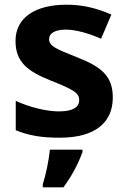

<svg xmlns="http://www.w3.org/2000/svg" viewBox="-20 -576 542 817"><path d="M460 -161C460 -254 409 -292 311 -331C215 -369 189 -380 189 -410C189 -435 215 -450 261 -450C302 -450 359 -434 410 -411L454 -514C392 -541 333 -556 263 -556C133 -556 46 -503 46 -402C46 -312 97 -273 194 -234C292 -195 317 -181 317 -150C317 -120 291 -102 230 -102C180 -102 106 -119 47 -147V-22C102 1 157 10 234 10C388 10 460 -57 460 -161ZM331 71V61H192C189 101 175 169 162 208V221H250C287 171 314 118 331 71Z"/></svg>

Font: Noto Sans Myanmar UI
Style: Bold
Weight: 700
Designer: Monotype Design Team
Foundry: Monotype Imaging Inc.
Version: Version 2.103